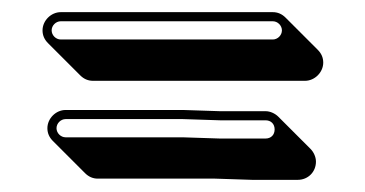

<svg xmlns="http://www.w3.org/2000/svg" viewBox="-20 -441 601 316"><path d="M133 -308H482C498 -308 512 -322 512 -338C512 -346 509 -353 503 -359L450 -412C444 -418 437 -421 429 -421H80C64 -421 50 -407 50 -391C50 -383 53 -376 59 -370L112 -317C118 -311 125 -308 133 -308ZM500 -175C500 -183 496 -191 491 -196L438 -249C433 -254 425 -258 417 -258H342L281 -260H88C72 -260 58 -246 58 -230C58 -222 61 -215 67 -209L120 -156C126 -150 133 -147 141 -147H334L395 -145H470C487 -145 500 -158 500 -175ZM432 -228C432 -219 426 -213 417 -213H342L281 -215H88C80 -215 73 -222 73 -230C73 -238 80 -245 88 -245H281L342 -243H417C426 -243 432 -237 432 -228ZM80 -376C72 -376 65 -383 65 -391C65 -399 72 -406 80 -406H429C437 -406 444 -399 444 -391C444 -383 437 -376 429 -376Z"/></svg>

Font: Squarish
Style: Shd
Weight: 400
Foundry: Cannot Into Space Fonts
Version: Version 0.272